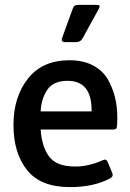

<svg xmlns="http://www.w3.org/2000/svg" viewBox="-20 -752 529 784"><path d="M265 12Q146 12 90.5 -57.5Q35 -127 35 -241.5Q35 -356 94 -431Q153 -506 264 -506Q319 -506 358.5 -485.5Q398 -465 419 -430Q459 -362 459 -273Q459 -231 455 -227Q451 -223 440 -223H146Q151 -151 181.5 -111.5Q212 -72 287 -72Q342 -72 400 -98Q414 -105 420 -90L439 -44Q444 -32 430 -24Q364 12 265 12ZM146 -297H354Q356 -422 256 -422Q197 -422 172.5 -384.5Q148 -347 146 -297ZM247 -580Q232 -580 232 -589Q232 -592 234 -598L276 -714Q280 -725 284.5 -728.5Q289 -732 301 -732H373Q387 -732 387 -727Q387 -722 383 -715L318 -597Q310 -580 290 -580Z"/></svg>

Font: Crete Round
Style: Regular
Weight: 400
Designer: Veronika Burian
Foundry: TypeTogether
Version: Version 1.001